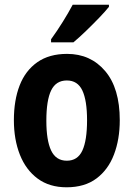

<svg xmlns="http://www.w3.org/2000/svg" viewBox="-20 -786 567 816"><path d="M489 -275Q489 -194 464.5 -129.5Q440 -65 390 -27.5Q340 10 263 10Q190 10 140 -27Q90 -64 64.5 -128.5Q39 -193 39 -275Q39 -360 63.5 -423Q88 -486 138.5 -521.5Q189 -557 265 -557Q365 -557 427 -484Q489 -411 489 -275ZM177 -273Q177 -189 197.5 -146Q218 -103 264 -103Q310 -103 330 -146Q350 -189 350 -275Q350 -359 330 -401.5Q310 -444 264 -444Q218 -444 197.5 -402Q177 -360 177 -273ZM443 -757Q428 -738 401.5 -710.5Q375 -683 345.5 -654.5Q316 -626 292 -606H197V-619Q223 -655 247 -693.5Q271 -732 289 -766H443Z"/></svg>

Font: Noto Sans Condensed
Style: Bold
Weight: 700
Width: 3
Designer: Monotype Design Team
Foundry: Monotype Imaging Inc.
Version: Version 2.013; ttfautohint (v1.8.4.7-5d5b)